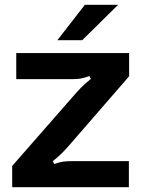

<svg xmlns="http://www.w3.org/2000/svg" viewBox="-20 -783 595 803"><path d="M31 0V-89L284 -378Q303 -400 318.5 -416Q334 -432 360 -453L354 -465Q332 -457 317 -454.5Q302 -452 284 -452H48V-561H520V-464L277 -184Q258 -162 242.5 -146Q227 -130 201 -109L207 -97Q229 -105 244 -107Q259 -109 277 -109H519V0ZM324 -615H220L335 -763H474Z"/></svg>

Font: Open Sauce Sans
Style: Bold
Weight: 700
Designer: Alfredo Marco Pradil
Foundry: Creative Sauce Fz LLC
Version: Version 1.477